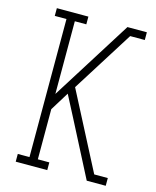

<svg xmlns="http://www.w3.org/2000/svg" viewBox="-111 -812 722 888"><g transform="rotate(15 250.0 -367.5)"><path d="M50 0V-37H106V-698H50V-735H201V-698H146V-350L388 -735H481V-698H411L226 -404L416 -37H481V0H390L253 -266L201 -366L146 -277V-37H201V0Z"/></g></svg>

Font: Iosevka Slab Extralight
Style: Regular
Weight: 200
Monospace: yes
Designer: Belleve Invis
Foundry: Belleve Invis
Version: Version 11.1.1; ttfautohint (v1.8.3)